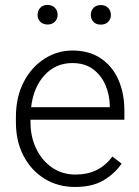

<svg xmlns="http://www.w3.org/2000/svg" viewBox="-20 -741 557 771"><path d="M281.2 9.8Q212.4 9.8 158.7 -23.4Q105 -56.6 74.5 -115.2Q43.9 -173.8 43.9 -249.5V-270.5Q43.9 -352.1 75.4 -412.1Q106.9 -472.2 158.7 -505.1Q210.4 -538.1 270.5 -538.1Q337.9 -538.1 384.5 -506.8Q431.2 -475.6 455.3 -421.1Q479.5 -366.7 479.5 -295.9V-260.3H102.5V-249.5Q102.5 -191.4 125.5 -143.8Q148.4 -96.2 189.2 -68.1Q230 -40 283.7 -40Q330.1 -40 366.5 -57.4Q402.8 -74.7 431.6 -112.3L468.3 -84Q442.4 -45.4 397.2 -17.8Q352.1 9.8 281.2 9.8ZM270.5 -487.8Q203.6 -487.8 158.9 -439.2Q114.3 -390.6 105 -310.5H420.9V-316.9Q419.9 -361.3 403.1 -400.1Q386.2 -439 353.3 -463.4Q320.3 -487.8 270.5 -487.8ZM130.9 -681.2Q130.9 -698.2 141.6 -709.7Q152.3 -721.2 170.9 -721.2Q189.5 -721.2 200.4 -709.7Q211.4 -698.2 211.4 -681.2Q211.4 -665 200.4 -653.8Q189.5 -642.6 170.9 -642.6Q152.3 -642.6 141.6 -653.8Q130.9 -665 130.9 -681.2ZM344.7 -680.7Q344.7 -697.8 355.2 -709.2Q365.7 -720.7 384.8 -720.7Q403.3 -720.7 414.3 -709.2Q425.3 -697.8 425.3 -680.7Q425.3 -664.6 414.3 -653.3Q403.3 -642.1 384.8 -642.1Q365.7 -642.1 355.2 -653.3Q344.7 -664.6 344.7 -680.7Z"/></svg>

Font: Vazirmatn UI FD ExtraLight
Style: Regular
Weight: 200
Designer: Saber Rastikerdar
Foundry: Saber Rastikerdar
Version: Version 33.003